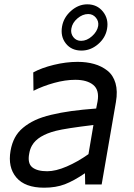

<svg xmlns="http://www.w3.org/2000/svg" viewBox="-20 -853 619 888"><path d="M356.9 -619.1Q310.5 -619.1 284.7 -651.6Q258.8 -684.1 267.1 -731Q274.4 -772.5 308.6 -802.7Q342.8 -833 383.8 -833Q429.2 -833 456.3 -799.1Q483.4 -765.1 475.1 -719.2Q467.8 -677.7 433.3 -648.4Q398.9 -619.1 356.9 -619.1ZM310.1 -721.2Q305.7 -698.7 319.1 -681.4Q332.5 -664.1 355 -664.1Q381.8 -664.1 405.8 -685.8Q429.7 -707.5 434.1 -732.9Q437.5 -754.4 423.6 -771.2Q409.7 -788.1 388.2 -788.1Q361.8 -788.1 338.1 -767.8Q314.5 -747.6 310.1 -721.2ZM338.9 -566.9Q380.9 -566.9 415.3 -557.1Q449.7 -547.4 476.6 -526.4Q503.4 -505.4 514.2 -468.3Q524.9 -431.2 516.1 -380.9L450.2 0H374L373 -51.8Q321.3 -16.6 279.8 -0.7Q238.3 15.1 184.1 15.1Q95.7 15.1 55.7 -32Q15.6 -79.1 28.8 -155.8Q34.7 -189.5 48.6 -215.8Q62.5 -242.2 86.7 -262.2Q110.8 -282.2 141.8 -296.9Q172.9 -311.5 216.8 -322Q260.7 -332.5 310.3 -339.4Q359.9 -346.2 424.8 -351.1L431.2 -383.8Q440.4 -436 411.6 -460Q382.8 -483.9 328.1 -483.9Q282.2 -483.9 230.2 -469.5Q178.2 -455.1 134.8 -433.1L133.8 -518.1Q171.9 -539.1 228.8 -553Q285.6 -566.9 338.9 -566.9ZM115.2 -143.1Q106.4 -97.7 129.2 -79.3Q151.9 -61 198.2 -61Q237.8 -61 288.8 -83Q339.8 -105 389.2 -140.1L412.1 -274.9Q283.2 -259.3 238.8 -248Q154.8 -226.6 128.4 -180.7Q118.7 -164.1 115.2 -143.1Z"/></svg>

Font: Stilu
Style: Italic
Weight: 400
Italic angle: -10°
Designer: Genilson Lima Santos
Foundry: Genilson Lima Santos
Version: Version 1.200;PS 001.200;hotconv 1.0.88;makeotf.lib2.5.64775